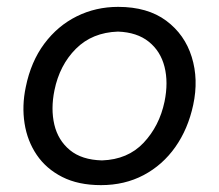

<svg xmlns="http://www.w3.org/2000/svg" viewBox="-20 -528 638 559"><path d="M274 11Q208 11 161.2 -12.8Q114.5 -36.5 87 -77Q59.5 -117.5 51.5 -168.8Q43.5 -220 55 -274.5Q70 -348.5 109 -400.8Q148 -453 203.5 -480.5Q259 -508 324 -508Q409.5 -508 463.8 -467.8Q518 -427.5 538.2 -362.2Q558.5 -297 542.5 -222.5Q527.5 -152.5 490.5 -100Q453.5 -47.5 398.2 -18.2Q343 11 274 11ZM277 -61Q352 -63.5 398 -112.2Q444 -161 459 -232Q470.5 -288 459 -333.5Q447.5 -379 413.2 -406.5Q379 -434 323.5 -436Q248.5 -433.5 201 -386Q153.5 -338.5 138.5 -265Q127.5 -211 138.2 -165.2Q149 -119.5 183.5 -91Q218 -62.5 277 -61Z"/></svg>

Font: Commissioner Flair
Style: Italic
Weight: 400
Italic angle: -12°
Designer: Kostas Bartsokas
Foundry: Kostas Bartsokas
Version: Version 1.000; ttfautohint (v1.8.3)